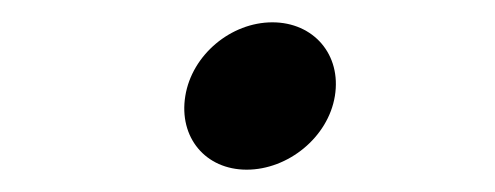

<svg xmlns="http://www.w3.org/2000/svg" viewBox="-20 -147 443 172"><path d="M146 -61C140 -24 164 5 201 5C238 5 274 -24 280 -61C286 -98 261 -127 224 -127C187 -127 152 -98 146 -61Z"/></svg>

Font: Charger Monospace
Style: Regular
Weight: 400
Designer: Jasper
Foundry: Cannot Into Space Fonts
Version: Version 0.980